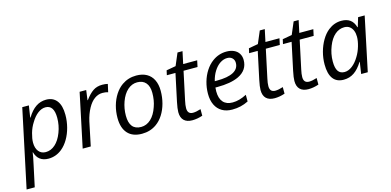

<svg xmlns="http://www.w3.org/2000/svg" viewBox="-100 -1133 3759 1848"><g transform="rotate(-15 1779.0 -209.0)"><path d="M143.1 -536.1H209L190.9 -418.9H194.3Q233.4 -483.9 279.8 -515.1Q326.2 -546.4 382.3 -546.4Q451.2 -546.4 488.3 -498.3Q525.4 -450.2 525.4 -357.9Q525.4 -294.4 509.5 -233.6Q493.7 -172.9 464.4 -122.8Q435.1 -72.8 395.5 -40.5Q335 8.3 260.7 8.3Q158.2 8.3 129.9 -90.3H127.4Q123.5 -55.7 106.4 21.5L59.6 240.2H-21.5ZM415 -206.1Q441.9 -275.9 441.9 -350.1Q441.9 -477.1 357.4 -477.1Q318.8 -477.1 281.2 -448.7Q243.7 -420.4 212.9 -368.2Q185.1 -325.2 169.9 -271.7Q154.8 -218.3 154.8 -179.2Q154.8 -124.5 180.4 -92Q206.1 -59.6 251 -59.6Q302.7 -59.6 345.5 -97.7Q388.2 -135.7 415 -206.1Z M714.8 -536.1H780.3L767.1 -438H770.5Q811.5 -493.7 849.9 -519.5Q888.2 -545.4 941.4 -545.4Q972.2 -545.4 996.6 -539.1L979 -460.9Q956.1 -468.8 922.9 -468.8Q880.9 -468.8 843.8 -442.1Q806.6 -415.5 777.8 -362.8Q747.1 -306.6 731.4 -236.8L682.1 0H601.6Z M1001.5 -198.2Q1001.5 -261.7 1017.8 -320.1Q1034.2 -378.4 1064.7 -425.5Q1095.2 -472.7 1136.7 -502Q1200.2 -546.4 1280.3 -546.4Q1340.8 -546.4 1383.5 -522.5Q1426.3 -498.5 1448.7 -452.9Q1471.2 -407.2 1471.2 -343.8Q1471.2 -278.8 1455.1 -219Q1439 -159.2 1408.7 -111.6Q1378.4 -64 1336.9 -34.7Q1274.4 9.8 1191.4 9.8Q1099.1 9.8 1050.3 -43.9Q1001.5 -97.7 1001.5 -198.2ZM1365.7 -209.5Q1388.2 -271 1388.2 -345.7Q1388.2 -410.6 1358.2 -445.8Q1328.1 -481 1272.5 -481Q1219.2 -481 1176.5 -442.9Q1133.8 -404.8 1108.9 -335.9Q1085 -269.5 1085 -198.7Q1085 -55.7 1200.2 -55.7Q1254.9 -55.7 1298.1 -95.9Q1341.3 -136.2 1365.7 -209.5Z M1581.1 -101.1Q1581.1 -134.3 1594.7 -199.7L1652.8 -472.7H1566.9L1577.1 -519L1670.9 -535.6L1722.7 -657.7H1772.5L1746.6 -536.1H1886.2L1872.6 -472.7H1733.4L1673.3 -191.4Q1663.6 -147.5 1663.6 -117.7Q1663.6 -58.6 1717.8 -58.6Q1749 -58.6 1795.4 -73.7V-8.3Q1742.7 9.8 1692.9 9.8Q1638.7 9.8 1609.9 -18.1Q1581.1 -45.9 1581.1 -101.1Z M1902.8 -196.8Q1902.8 -257.3 1919.2 -314.9Q1935.5 -372.6 1966.1 -419.9Q1996.6 -467.3 2038.6 -498Q2102.1 -544.4 2179.2 -544.4Q2221.7 -544.4 2253.4 -529.8Q2285.2 -515.1 2302.2 -487.8Q2319.3 -460.4 2319.3 -423.8Q2319.3 -322.8 2221.7 -275.4Q2142.6 -237.3 2006.8 -237.3H1987.8Q1985.8 -222.2 1985.8 -199.2Q1985.8 -128.9 2018.1 -92.3Q2050.3 -55.7 2111.8 -55.7Q2145.5 -55.7 2179.9 -65.2Q2214.4 -74.7 2252.4 -94.2V-27.8Q2213.9 -8.3 2174.6 0.7Q2135.3 9.8 2091.3 9.8Q2032.2 9.8 1990 -14.9Q1947.8 -39.6 1925.3 -85.9Q1902.8 -132.3 1902.8 -196.8ZM2239.3 -416.5Q2239.3 -445.8 2220.5 -464.1Q2201.7 -482.4 2169.9 -482.4Q2132.8 -482.4 2098.1 -459.2Q2063.5 -436 2037.1 -394Q2010.7 -352.1 1997.6 -297.9H2019Q2128.4 -297.9 2183.8 -327.9Q2239.3 -357.9 2239.3 -416.5Z M2400.9 -101.1Q2400.9 -134.3 2414.6 -199.7L2472.7 -472.7H2386.7L2397 -519L2490.7 -535.6L2542.5 -657.7H2592.3L2566.4 -536.1H2706.1L2692.4 -472.7H2553.2L2493.2 -191.4Q2483.4 -147.5 2483.4 -117.7Q2483.4 -58.6 2537.6 -58.6Q2568.8 -58.6 2615.2 -73.7V-8.3Q2562.5 9.8 2512.7 9.8Q2458.5 9.8 2429.7 -18.1Q2400.9 -45.9 2400.9 -101.1Z M2738.3 -101.1Q2738.3 -134.3 2752 -199.7L2810.1 -472.7H2724.1L2734.4 -519L2828.1 -535.6L2879.9 -657.7H2929.7L2903.8 -536.1H3043.5L3029.8 -472.7H2890.6L2830.6 -191.4Q2820.8 -147.5 2820.8 -117.7Q2820.8 -58.6 2875 -58.6Q2906.2 -58.6 2952.6 -73.7V-8.3Q2899.9 9.8 2850.1 9.8Q2795.9 9.8 2767.1 -18.1Q2738.3 -45.9 2738.3 -101.1Z M3060.1 -179.7Q3060.1 -242.2 3076.7 -303.5Q3093.3 -364.7 3123.3 -415.5Q3153.3 -466.3 3192.9 -497.6Q3252.4 -544.4 3324.2 -544.4Q3377.4 -544.4 3410.9 -519.8Q3444.3 -495.1 3458.5 -444.3H3461.9L3489.7 -536.1H3555.2L3442.4 0H3376.5L3394 -116.7H3391.1Q3352.5 -53.2 3306.4 -21.7Q3260.3 9.8 3201.7 9.8Q3131.3 9.8 3095.7 -38.1Q3060.1 -85.9 3060.1 -179.7ZM3374 -169.4Q3400.4 -211.9 3415.5 -264.2Q3430.7 -316.4 3430.7 -356.9Q3430.7 -391.1 3420.4 -417.5Q3410.2 -443.8 3389.6 -460Q3367.2 -477.1 3335.4 -477.1Q3283.7 -477.1 3241.7 -441.2Q3199.7 -405.3 3172.9 -336.9Q3143.6 -263.7 3143.6 -186Q3143.6 -121.1 3164.6 -90.3Q3185.5 -59.6 3228.5 -59.6Q3267.1 -59.6 3305.4 -88.9Q3343.8 -118.2 3374 -169.4Z"/></g></svg>

Font: Viking Open Sans
Style: Italic
Weight: 400
Italic angle: -12°
Foundry: Ascender Corporation
Version: Version 2.000